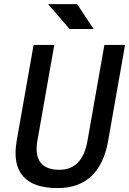

<svg xmlns="http://www.w3.org/2000/svg" viewBox="-20 -914 634 943"><path d="M263.2 9.8Q143.1 9.8 92.5 -49.1Q42 -107.9 62 -222.7L145 -693.4H246.6L163.6 -222.7Q151.4 -152.3 178.7 -116.2Q206.1 -80.1 271.5 -80.1Q328.6 -80.1 363 -116Q397.5 -151.9 409.7 -222.7L492.7 -693.4H594.2L511.2 -222.7Q490.7 -106.4 428.2 -48.3Q365.7 9.8 263.2 9.8ZM321.8 -771.5 216.3 -893.6H358.9L439.9 -771.5Z"/></svg>

Font: Cascadia Code
Style: Italic
Weight: 400
Italic angle: -10°
Designer: Aaron Bell
Foundry: Saja Typeworks
Version: Version 2407.024